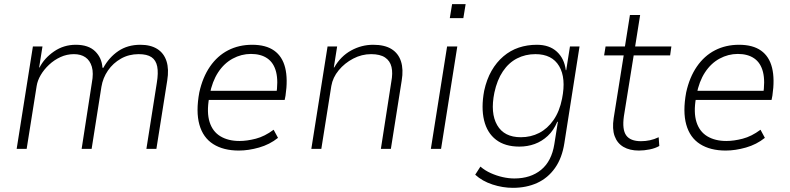

<svg xmlns="http://www.w3.org/2000/svg" viewBox="-20 -715 3795 922"><path d="M60 0 138 -492H184L168 -391H170Q193 -436 239.5 -468Q286 -500 344 -500Q405 -500 437 -468.5Q469 -437 472 -390L476 -389Q504 -440 548.5 -470Q593 -500 654 -500Q703 -500 735 -480Q767 -460 779.5 -421.5Q792 -383 783 -328L731 0H683L733 -317Q741 -365 735 -395.5Q729 -426 707.5 -440.5Q686 -455 646 -455Q599 -455 561 -433.5Q523 -412 498.5 -376.5Q474 -341 467 -298L420 0H372L421 -317Q430 -364 421 -394.5Q412 -425 390 -440Q368 -455 335 -455Q301 -455 270.5 -441Q240 -427 215.5 -404Q191 -381 175.5 -354.5Q160 -328 156 -302L108 0Z M1127 8Q1053 8 1004 -23Q955 -54 937.5 -116.5Q920 -179 937 -271Q953 -344 988.5 -395.5Q1024 -447 1075.5 -473.5Q1127 -500 1191 -500Q1257 -500 1296.5 -472Q1336 -444 1349.5 -389.5Q1363 -335 1351 -255L1347 -235H965L973 -279H1331L1306 -256Q1317 -325 1306 -369Q1295 -413 1264 -434.5Q1233 -456 1185 -456Q1139 -456 1097.5 -433.5Q1056 -411 1027.5 -367.5Q999 -324 987 -261L984 -244Q972 -175 986.5 -129Q1001 -83 1038.5 -60.5Q1076 -38 1130 -38Q1166 -38 1208.5 -49Q1251 -60 1294 -92L1315 -53Q1275 -21 1224 -6.5Q1173 8 1127 8Z M1475 0 1553 -492H1599L1583 -391H1585Q1616 -445 1666 -472.5Q1716 -500 1772 -500Q1827 -500 1860 -479.5Q1893 -459 1905.5 -420.5Q1918 -382 1909 -328L1857 0H1809L1859 -322Q1867 -364 1860 -393.5Q1853 -423 1829 -439Q1805 -455 1762 -455Q1717 -455 1676 -433.5Q1635 -412 1606.5 -377.5Q1578 -343 1571 -302L1523 0Z M2140 -628 2151 -695H2216L2205 -628ZM2049 0 2127 -492H2176L2098 0Z M2443 187Q2394 187 2345 171Q2296 155 2262 124L2287 85Q2309 104 2337 116.5Q2365 129 2394 135.5Q2423 142 2450 142Q2528 142 2578.5 100.5Q2629 59 2642 -23L2659 -130H2656Q2639 -89 2610.5 -62.5Q2582 -36 2547.5 -23.5Q2513 -11 2474 -11Q2405 -11 2362 -44Q2319 -77 2304.5 -137.5Q2290 -198 2305 -279Q2317 -334 2340.5 -375Q2364 -416 2397.5 -444.5Q2431 -473 2471.5 -486.5Q2512 -500 2558 -500Q2618 -500 2654 -467Q2690 -434 2697 -378H2699L2717 -492H2763L2690 -27Q2679 44 2645 92Q2611 140 2559.5 163.5Q2508 187 2443 187ZM2481 -56Q2529 -56 2569 -76.5Q2609 -97 2638 -138.5Q2667 -180 2679 -241Q2699 -340 2665 -397.5Q2631 -455 2551 -455Q2503 -455 2463 -434.5Q2423 -414 2395 -372.5Q2367 -331 2354 -270Q2334 -172 2367.5 -114Q2401 -56 2481 -56Z M3048 8Q3004 8 2974 -9.5Q2944 -27 2931.5 -61.5Q2919 -96 2927 -148L2975 -449H2881L2888 -492H2981L3005 -643H3054L3030 -492H3204L3198 -449H3023L2976 -157Q2967 -93 2987 -65Q3007 -37 3058 -37Q3080 -37 3101 -41.5Q3122 -46 3143 -56L3146 -14Q3127 -3 3100 2.5Q3073 8 3048 8Z M3465 8Q3391 8 3342 -23Q3293 -54 3275.5 -116.5Q3258 -179 3275 -271Q3291 -344 3326.5 -395.5Q3362 -447 3413.5 -473.5Q3465 -500 3529 -500Q3595 -500 3634.5 -472Q3674 -444 3687.5 -389.5Q3701 -335 3689 -255L3685 -235H3303L3311 -279H3669L3644 -256Q3655 -325 3644 -369Q3633 -413 3602 -434.5Q3571 -456 3523 -456Q3477 -456 3435.5 -433.5Q3394 -411 3365.5 -367.5Q3337 -324 3325 -261L3322 -244Q3310 -175 3324.5 -129Q3339 -83 3376.5 -60.5Q3414 -38 3468 -38Q3504 -38 3546.5 -49Q3589 -60 3632 -92L3653 -53Q3613 -21 3562 -6.5Q3511 8 3465 8Z"/></svg>

Font: Nunito Sans 7pt SemiCondensed ExtraLight
Style: Italic
Weight: 250
Width: 4
Italic angle: -9°
Designer: Vernon Adams
Foundry: Vernon Adams
Version: Version 3.101;gftools[0.9.27]